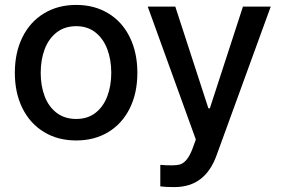

<svg xmlns="http://www.w3.org/2000/svg" viewBox="-20 -557 1136 776"><path d="M40 -262.7Q40 -344.7 70.8 -406.7Q101.6 -468.8 157.7 -502.9Q213.9 -537.1 288.1 -537.1Q361.8 -537.1 418 -502.9Q474.1 -468.8 504.6 -406.5Q535.2 -344.2 535.2 -262.7Q535.2 -181.2 504.6 -119.4Q474.1 -57.6 418 -23.4Q361.8 10.7 288.1 10.7Q213.9 10.7 157.7 -23.4Q101.6 -57.6 70.8 -119.4Q40 -181.2 40 -262.7ZM429.7 -262.7Q429.7 -314.9 413.8 -357.7Q397.9 -400.4 366 -425.8Q334 -451.2 288.1 -451.2Q241.2 -451.2 208.7 -425.8Q176.3 -400.4 160.4 -357.7Q144.5 -314.9 144.5 -262.7Q144.5 -210.4 160.4 -168.2Q176.3 -126 208.7 -101.1Q241.2 -76.2 288.1 -76.2Q334.5 -76.2 366.2 -101.1Q397.9 -126 413.8 -168.2Q429.7 -210.4 429.7 -262.7ZM627.9 196.3V109.4Q651.4 111.3 674.8 111.3Q694.8 111.3 708 107.4Q721.2 103.5 734.1 88.4Q747.1 73.2 758.8 42L771.5 6.8L577.1 -530.3H688.5L822.3 -119.1H828.1L961.9 -530.3H1074.2L855.5 70.3Q832.5 134.3 790.3 166.7Q748 199.2 683.6 199.2Q648.4 199.2 627.9 196.3Z"/></svg>

Font: Pretendard Medium
Style: Regular
Weight: 500
Designer: Base glyphs from Inter by Rasmus Andersson; Hangeul glyphs from Noto Sans CJK(Source Han Sans) by Jang Soo-young and Kan
Foundry: Kil Hyung-jin
Version: Version 1.309